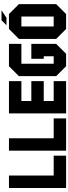

<svg xmlns="http://www.w3.org/2000/svg" viewBox="762 -1614 852 2415"><g transform="rotate(-90 1187.5 -406.0)"><path d="M31.2 -718.8H187.5V-156.2H437.5V0H31.2Z M500 -718.8H656.2V-156.2H906.2V0H500Z M1375 -156.2V0H968.8V-718.8H1375V-562.5H1125V-437.5H1375V-281.2H1125V-156.2Z M1843.8 -718.8V-562.5H1593.8V-156.2H1687.5V-281.2H1656.2V-437.5H1843.8V-125L1718.8 0H1562.5L1437.5 -125V-593.8L1562.5 -718.8Z M2187.5 -156.2V-562.5H2062.5V-156.2ZM2343.8 -593.8V-125L2218.8 0H2031.2L1906.2 -125V-593.8L2031.2 -718.8H2218.8ZM2171.9 -750H2078.1L2140.6 -812.5H2265.6Z"/></g></svg>

Font: Signwood
Style: Regular
Weight: 400
Designer: GGBotNet
Foundry: GGBotNet
Version: 0.95